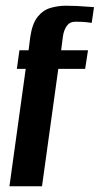

<svg xmlns="http://www.w3.org/2000/svg" viewBox="-20 -652 349 672"><path d="M13 0 70 -411H39L48 -476H80L86 -523Q93 -570 112 -593.5Q131 -617 157.5 -624.5Q184 -632 210 -632Q230 -632 250.5 -631Q271 -630 287.5 -628.5Q304 -627 309 -627L301 -572Q297 -573 281 -574.5Q265 -576 244 -576Q224 -576 213.5 -561Q203 -546 200 -523L194 -476H288L278 -411H184L127 0Z"/></svg>

Font: Alumni Sans
Style: Bold Italic
Weight: 700
Italic angle: -8°
Designer: Robert E. Leuschke
Foundry: Robert E. Leuschke
Version: Version 1.016